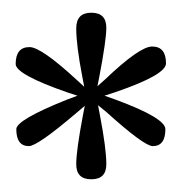

<svg xmlns="http://www.w3.org/2000/svg" viewBox="-20 -735 290 305"><path d="M146 -583 165 -576.2Q242.7 -547.4 242.7 -529.8Q242.7 -502.9 222.7 -502.9Q209 -502.9 148.9 -557.1L135.7 -567.9L138.7 -552.2Q148.9 -499 148.9 -474.1Q148.9 -450.2 125 -450.2Q101.1 -450.2 101.1 -474.1Q101.1 -495.6 111.8 -552.2L114.7 -566.9L102.1 -556.2Q39.6 -502.9 25.9 -502.9Q5.9 -502.9 5.9 -529.8Q5.9 -544.4 85 -576.2L103 -583L87.9 -587.9Q4.9 -616.7 4.9 -633.3Q4.9 -660.2 26.9 -660.2Q45.4 -660.2 102.1 -607.9L113.8 -597.2L110.8 -612.8Q101.1 -663.1 101.1 -689.9Q101.1 -714.8 125 -714.8Q148.9 -714.8 148.9 -690.9Q148.9 -671.4 137.7 -612.8L134.8 -598.1L147 -608.9Q201.7 -661.1 221.7 -661.1Q243.7 -661.1 243.7 -634.3Q243.7 -616.2 164.1 -588.9Z"/></svg>

Font: I.MingCP
Style: Regular
Weight: 400
Designer: I.Font Project
Version: Version 8.000; Sep 06, 2022